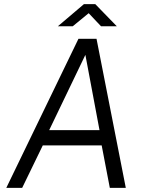

<svg xmlns="http://www.w3.org/2000/svg" viewBox="-20 -911 714 931"><path d="M10.5 0 360.5 -723H448L590 0H512.5L473 -206H187.5L87.5 0ZM218.5 -280H462.5L394 -645ZM260.5 -783.5 387 -891H442L546.5 -783.5H470L410 -847L332.5 -783.5Z"/></svg>

Font: Public Sans Light
Style: Italic
Weight: 300
Italic angle: -8°
Designer: The Public Sans project authors (U.S. Web Design System). Libre Franklin designed by Pablo Impallari and Rodrigo Fuenzal
Version: Version 1.007; ttfautohint (v1.8.1) -l 8 -r 50 -G 200 -x 14 